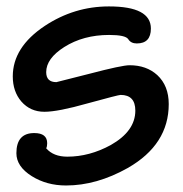

<svg xmlns="http://www.w3.org/2000/svg" viewBox="-20 -575 574 601"><path d="M321.5 -554.9Q452.3 -554.9 452.3 -485.6Q452.3 -439 408.2 -439Q389.7 -439 381.5 -452.3Q372.8 -465.6 321.5 -465.6Q241 -465.6 181 -427.7Q124.6 -391.8 124.6 -349.2Q124.6 -317.9 156.4 -317.9Q157.9 -317.9 260 -344.1Q361.5 -370.8 385.6 -370.8Q438.5 -370.8 472.3 -340Q508.2 -306.7 508.2 -249.2Q508.2 -122.6 380 -49.2Q282.6 5.6 186.7 5.6Q126.2 5.6 79.5 -23.6Q31.3 -53.8 31.3 -95.4Q31.3 -158.5 87.2 -158.5Q127.7 -158.5 127.7 -126.7Q127.7 -116.4 124.6 -110.8Q147.2 -84.6 190.8 -84.6Q260 -84.6 326.7 -121Q403.6 -164.6 403.6 -228.7Q403.6 -277.9 357.4 -277.9Q350.8 -277.9 253.8 -251.3Q161.5 -225.1 119 -225.1Q74.9 -225.1 46.7 -257.4Q20 -288.7 20 -335.9Q20 -427.2 120 -493.8Q212.3 -554.9 320.5 -554.9Z"/></svg>

Font: Myanmar Handwriting
Style: Regular
Weight: 400
Designer: Khon Soe Zaw Thu
Foundry: PaOh Unicode khonsoezawthu@gmail.com and @hotmail.com
Version: Version 1.30 November 9, 2016